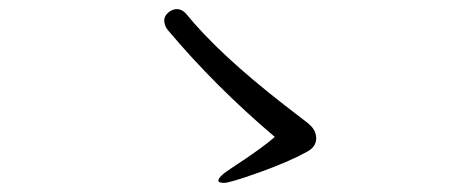

<svg xmlns="http://www.w3.org/2000/svg" viewBox="-20 -557 1040 422"><path d="M584 -256Q452 -368 348 -492Q341 -502 341 -512Q341 -522 350 -529.5Q359 -537 369 -537Q379 -537 388 -528Q460 -439 604 -327Q638 -301 656.5 -286.5Q675 -272 675 -253Q675 -234 654 -223Q614 -201 549.5 -178Q485 -155 472.5 -155Q460 -155 460 -160Q460 -169 488 -187Q557 -232 584 -256Z"/></svg>

Font: LXGW WenKai
Style: Regular
Weight: 400
Designer: LXGW / Fontworks Inc.
Foundry: LXGW / Fontworks Inc.
Version: Version 1.520; June 14, 2025